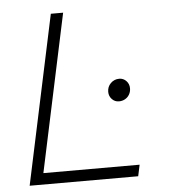

<svg xmlns="http://www.w3.org/2000/svg" viewBox="-51 -746 698 793"><g transform="rotate(-5 298.0 -350.0)"><path d="M40 0 189 -700H240L101 -47H500L490 0ZM438 -315Q421 -315 409 -327.5Q397 -340 397 -358Q397 -379 411.5 -393.5Q426 -408 447 -408Q464 -408 476 -395.5Q488 -383 488 -365Q488 -351 481.5 -339.5Q475 -328 463.5 -321.5Q452 -315 438 -315Z"/></g></svg>

Font: Red Hat Text
Style: Italic
Weight: 300
Italic angle: -12°
Designer: Pentagram, MCKL
Foundry: Pentagram, MCKL
Version: Version 1.023